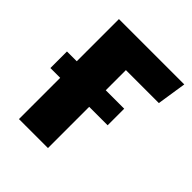

<svg xmlns="http://www.w3.org/2000/svg" viewBox="-156 -626 721 721"><g transform="rotate(45 204.0 -265.5)"><path d="M215 -414V-307H313V-219H215V0H61V-219H9V-307H61V-531H408L390 -414Z"/></g></svg>

Font: Fira Sans Condensed
Style: Bold
Weight: 700
Width: 3
Designer: bBox Type GmbH & Carrois Corporate GbR & Edenspiekermann AG
Foundry: bBox Type GmbH & Carrois Corporate GbR & Edenspiekermann AG
Version: Version 4.301